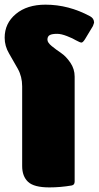

<svg xmlns="http://www.w3.org/2000/svg" viewBox="-20 -795 423 823"><path d="M0 -633.3Q0 -695 47.9 -735Q95.8 -775 175 -775Q274.2 -775 366.7 -725Q383.3 -715.8 383.3 -697.5L378.3 -683.3L344.2 -626.7Q335 -612.5 329.2 -612.5Q323.3 -612.5 305 -622.5Q293.3 -630 267.9 -640Q242.5 -650 225 -650Q203.3 -650 193.3 -644.6Q183.3 -639.2 183.3 -625Q183.3 -612.5 201.7 -597.5Q220 -582.5 241.7 -567.9Q263.3 -553.3 281.7 -526.2Q300 -499.2 300 -466.7V-16.7Q300 -2.5 287.5 0Q239.2 8.3 191.7 8.3Q125.8 8.3 100.4 -15.4Q75 -39.2 75 -83.3V-425Q75 -466.7 56.2 -500.4Q37.5 -534.2 18.8 -565.8Q0 -597.5 0 -633.3Z"/></svg>

Font: BoonTook Mon
Style: Regular
Weight: 400
Designer: Sungsit Sawaiwan
Foundry: FontUni
Version: Version 3.0